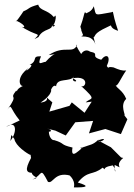

<svg xmlns="http://www.w3.org/2000/svg" viewBox="-20 -765 580 829"><path d="M503 -85 459 -129 403 -159C462 -180 401 -137 405 -162C380 -138 372 -142 333 -127C323 -132 328 -115 344 -132C327 -125 283 -68 293 -128C236 -141 264 -145 214 -160C203 -158 191 -176 191 -197C196 -194 212 -203 183 -210L219 -201L264 -180L305 -237L382 -243L364 -189L435 -208L502 -186L530 -250L517 -267C524 -267 496 -311 525 -338C509 -377 484 -382 478 -400C484 -382 501 -427 525 -461C509 -458 493 -464 470 -474C421 -483 470 -446 441 -480C461 -522 440 -537 417 -507C365 -522 415 -533 369 -542C337 -564 315 -508 336 -523C306 -568 307 -573 313 -571C294 -529 259 -573 190 -527C236 -532 217 -544 177 -498C162 -498 138 -475 157 -522C113 -523 147 -504 108 -485C137 -488 70 -439 104 -472C43 -428 68 -383 84 -396C24 -371 75 -351 50 -374C15 -329 66 -367 12 -292C32 -319 20 -300 65 -245L6 -217C54 -250 54 -191 24 -156C32 -179 21 -194 42 -165C47 -135 97 -102 111 -96C114 -110 110 -50 126 -104C90 -43 86 -20 117 -19C121 2 158 0 120 10C166 -9 151 -49 187 20C209 31 215 -25 283 -7C267 -15 308 5 299 44C352 45 372 40 316 23C360 -31 380 -6 423 -41C448 -23 407 -41 467 -51C487 -24 473 -8 475 -53C524 -31 467 -46 512 -83ZM376 -326 345 -278 290 -323 280 -308 193 -283 206 -323C153 -367 214 -329 155 -322C221 -365 198 -399 194 -355C203 -401 220 -397 222 -392C226 -432 281 -408 300 -435C278 -406 335 -409 293 -427C370 -441 350 -381 330 -394C402 -328 372 -345 350 -323ZM146 -605C167 -645 210 -632 204 -660C207 -637 227 -664 209 -656C220 -663 227 -715 213 -691C183 -725 153 -717 145 -745C98 -732 112 -729 81 -716C78 -710 40 -656 50 -676C99 -654 88 -637 65 -655C144 -602 159 -628 129 -596ZM384 -604C395 -610 380 -619 443 -648C476 -665 440 -648 490 -632C459 -724 474 -716 461 -712C384 -699 396 -694 385 -738C366 -690 309 -722 373 -673C335 -731 355 -725 327 -650C338 -617 322 -656 339 -613C310 -598 377 -625 392 -573Z"/></svg>

Font: Asimov Aggro
Style: Medium
Weight: 500
Designer: Google
Version: Version 2.000980; 2014